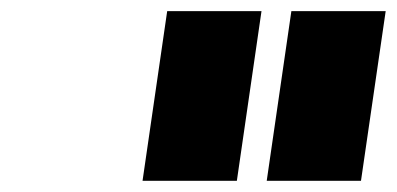

<svg xmlns="http://www.w3.org/2000/svg" viewBox="-20 -721 707 342"><path d="M233.9 -398.9 277.8 -701.2H445.8L401.9 -398.9ZM455.1 -398.9 499 -701.2H667L623 -398.9Z"/></svg>

Font: Trueno Black
Style: Italic
Weight: 900
Designer: Julieta Ulanovsky
Foundry: Julieta Ulanovsky
Version: Version 3.001b | FøM Fix